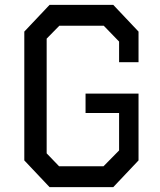

<svg xmlns="http://www.w3.org/2000/svg" viewBox="-20 -770 660 790"><path d="M470 -305H332V-385H550V-110L446 0H184L80 -110V-640L184 -750H446L550 -640V-514H470V-599L407 -664H224L172 -611V-139L223 -86H406L470 -151Z"/></svg>

Font: Graduate
Style: Regular
Weight: 400
Version: Version 1.001